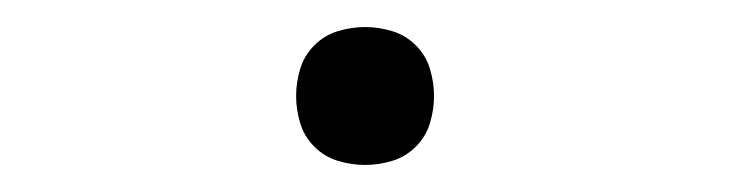

<svg xmlns="http://www.w3.org/2000/svg" viewBox="-20 -114 540 142"><path d="M250 8Q240 8 230 5Q220 2 212.5 -5.5Q205 -13 202 -23Q199 -33 199 -43Q199 -53 202 -63Q205 -73 212.5 -80.5Q220 -88 230 -91Q240 -94 250 -94Q260 -94 270 -91Q280 -88 287.5 -80.5Q295 -73 298 -63Q301 -53 301 -43Q301 -33 298 -23Q295 -13 287.5 -5.5Q280 2 270 5Q260 8 250 8Z"/></svg>

Font: Iosevka Slab Extralight
Style: Regular
Weight: 200
Monospace: yes
Designer: Belleve Invis
Foundry: Belleve Invis
Version: Version 11.1.1; ttfautohint (v1.8.3)